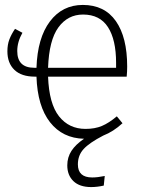

<svg xmlns="http://www.w3.org/2000/svg" viewBox="-20 -552 590 779"><path d="M494 -241H175Q179 -131 219.5 -80Q260 -29 327 -29Q365 -29 393.5 -41Q422 -53 454 -80L477 -52Q440 -18 399 -2Q343 27 319.5 52.5Q296 78 296 115Q296 168 354 168Q376 168 405 162L401 201Q374 207 350 207Q303 207 278 183Q253 159 253 119Q253 86 270 60Q287 34 321 11Q234 9 183 -56Q132 -121 128 -241H122Q67 -241 38.5 -268.5Q10 -296 10 -344Q10 -371 18 -392Q26 -413 41 -435L71 -419Q50 -382 50 -345Q50 -277 119 -277H128Q132 -398 182.5 -465Q233 -532 316 -532Q404 -532 450 -466.5Q496 -401 496 -282Q496 -261 494 -241ZM451 -297Q451 -391 418 -442Q385 -493 317 -493Q255 -493 217 -441Q179 -389 175 -277H451Z"/></svg>

Font: Fira Sans Condensed ExtraLight
Style: Regular
Weight: 275
Width: 3
Designer: Carrois Corporate & Edenspiekermann AG
Foundry: Carrois Corporate GbR & Edenspiekermann AG
Version: Version 4.203